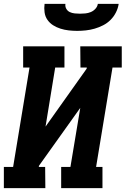

<svg xmlns="http://www.w3.org/2000/svg" viewBox="-21 -975 651 995"><path d="M214 0H-1V-110H47L132 -625H99V-735H313V-625H265L215 -319L428 -619L429 -625H396L395 -735H610V-625H562L477 -110H510V0H296V-110H344L395 -416L181 -116L180 -110H213ZM379 -815Q357 -815 335 -817.5Q313 -820 292.5 -826.5Q272 -833 254.5 -844Q237 -855 225 -872Q213 -889 210 -911Q207 -933 210 -955H318Q316 -941 322.5 -929.5Q329 -918 340.5 -912.5Q352 -907 366 -905.5Q380 -904 394 -904Q408 -904 422 -905.5Q436 -907 449.5 -912.5Q463 -918 473.5 -929.5Q484 -941 486 -955H594Q591 -933 580 -911Q569 -889 552 -872Q535 -855 513.5 -844Q492 -833 469.5 -826.5Q447 -820 424 -817.5Q401 -815 379 -815Z"/></svg>

Font: Iosevka HT Extrabold Extended
Style: Italic
Weight: 800
Width: 7
Italic angle: -9°
Monospace: yes
Designer: Belleve Invis
Foundry: Belleve Invis
Version: Version 32.3.0; ttfautohint (v1.8.4)